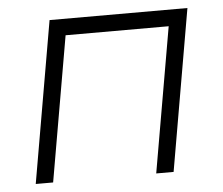

<svg xmlns="http://www.w3.org/2000/svg" viewBox="-43 -568 716 616"><g transform="rotate(-5 315.0 -260.0)"><path d="M48 0H104L185 -467H517L436 0H492L582 -520H138Z"/></g></svg>

Font: Fixel Display Light
Style: Italic
Weight: 300
Italic angle: -10°
Designer: AlfaBravo + MacPaw
Foundry: Kyrylo Tkachov, Marchela Mozhyna, Serhii Makarenko, Maria Weinstein, Zakhar Kryvoshyya
Version: Version 1.210;Glyphs 3.2 (3217)